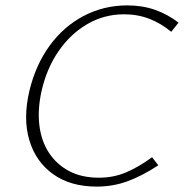

<svg xmlns="http://www.w3.org/2000/svg" viewBox="-20 -685 682 712"><path d="M339 7Q241 7 176.5 -39.5Q112 -86 88.5 -166Q65 -246 89 -348Q112 -444 164 -515.5Q216 -587 290.5 -626Q365 -665 452 -665Q508 -665 555 -648.5Q602 -632 642 -601L615 -567Q578 -598 534.5 -615Q491 -632 440 -632Q366 -632 303.5 -595.5Q241 -559 197 -495Q153 -431 134 -347Q119 -279 126 -220.5Q133 -162 161.5 -118.5Q190 -75 236.5 -50.5Q283 -26 347 -26Q401 -26 448 -46Q495 -66 544 -102L567 -72Q506 -32 452 -12.5Q398 7 339 7Z"/></svg>

Font: Ysabeau ExtraLight
Style: Italic
Weight: 250
Italic angle: -12°
Version: Version 2.000;gftools[0.9.27.dev2+g8671c4b]